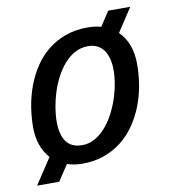

<svg xmlns="http://www.w3.org/2000/svg" viewBox="-76 -657 701 790"><g transform="rotate(-10 274.5 -262.0)"><path d="M332.5 -538.1Q363.3 -538.1 389.2 -530.8L428.7 -591.3H521L456.5 -493.2Q481.9 -468.8 494.9 -433.6Q507.8 -398.4 507.8 -354.5Q507.8 -308.1 499.8 -262.9Q491.7 -217.8 475.3 -177.2Q459 -136.7 434.6 -102.3Q410.2 -67.9 377.9 -43Q345.7 -18.1 305.4 -3.9Q265.1 10.3 216.8 10.3Q181.2 10.3 151.9 0.5L107.9 66.9H15.6L86.4 -40.5Q64 -65.4 52.5 -98.6Q41 -131.8 41 -171.4Q41 -214.8 48.3 -259Q55.7 -303.2 71 -344Q86.4 -384.8 109.9 -420.2Q133.3 -455.6 165.8 -481.7Q198.2 -507.8 239.7 -522.9Q281.2 -538.1 332.5 -538.1ZM140.6 -178.2Q140.6 -123.5 161.9 -94.2Q183.1 -64.9 228 -64.9Q255.9 -64.9 280 -78.4Q304.2 -91.8 324.2 -114Q344.2 -136.2 359.9 -165Q375.5 -193.8 386.2 -225.3Q397 -256.8 402.6 -288.3Q408.2 -319.8 408.2 -347.2Q408.2 -372.6 402.8 -393.8Q397.5 -415 386.7 -430.2Q376 -445.3 359.6 -453.6Q343.3 -461.9 321.3 -461.9Q291.5 -461.9 266.6 -448.5Q241.7 -435.1 221.7 -412.4Q201.7 -389.6 186.3 -360.4Q170.9 -331.1 160.9 -299.6Q150.9 -268.1 145.8 -236.6Q140.6 -205.1 140.6 -178.2Z"/></g></svg>

Font: Ufes Sans
Style: Italic
Weight: 400
Designer: Ricardo Esteves & Filipe Motta
Foundry: ProDesignUfes - Ricardo Esteves, Filipe Motta
Version: Version 2.0